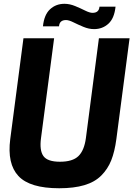

<svg xmlns="http://www.w3.org/2000/svg" viewBox="-20 -982 705 1015"><path d="M505.9 -946.8H590.8Q584.5 -885.3 553.2 -856.7Q522 -828.1 477.1 -828.1Q449.7 -828.1 420.9 -840.1Q392.1 -852.1 368.2 -864Q344.2 -876 329.1 -876Q294.4 -876 292 -842.8H207Q213.4 -904.3 244.6 -933.1Q275.9 -961.9 320.8 -961.9Q348.1 -961.9 377.2 -950Q406.2 -938 430.2 -926Q454.1 -914.1 469.2 -914.1Q503.4 -914.1 505.9 -946.8ZM293 13.2Q137.7 13.2 77.4 -51.5Q17.1 -116.2 34.2 -247.1L104 -779.8H266.1L196.8 -252Q188 -187 209.5 -157Q231 -127 296.9 -127Q363.8 -127 394.5 -156.7Q425.3 -186.5 434.1 -252L502.9 -779.8H665L595.2 -247.1Q586.4 -180.7 568.1 -134.5Q549.8 -88.4 515.4 -54Q481 -19.5 426 -3.2Q371.1 13.2 293 13.2Z"/></svg>

Font: Cooper Hewitt
Style: Bold Italic
Weight: 712
Designer: Village Type and Design LLC
Foundry: Cooper Hewitt Smithsonian Design Museum
Version: 1.000